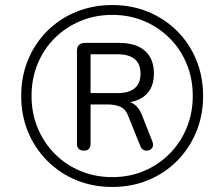

<svg xmlns="http://www.w3.org/2000/svg" viewBox="-20 -733 855 761"><path d="M425 8Q348 8 282.5 -19Q217 -46 167.5 -95.5Q118 -145 91 -210.5Q64 -276 64 -353Q64 -430 91 -495.5Q118 -561 167 -610Q216 -659 282 -686Q348 -713 425 -713Q502 -713 567.5 -686Q633 -659 682 -610Q731 -561 758 -495.5Q785 -430 785 -353Q785 -276 758 -210.5Q731 -145 682 -95.5Q633 -46 567.5 -19Q502 8 425 8ZM425 -31Q493 -31 551 -55.5Q609 -80 652.5 -124Q696 -168 720 -226.5Q744 -285 744 -353Q744 -421 720 -479.5Q696 -538 652.5 -581.5Q609 -625 551 -649.5Q493 -674 425 -674Q357 -674 298.5 -649.5Q240 -625 196.5 -581.5Q153 -538 129 -479.5Q105 -421 105 -353Q105 -285 129 -226.5Q153 -168 196.5 -124Q240 -80 298.5 -55.5Q357 -31 425 -31ZM313 -136Q285 -136 285 -164V-531Q285 -563 318 -563H452Q519 -563 554.5 -531.5Q590 -500 590 -442Q590 -347 496 -328Q527 -317 543 -276L584 -172Q590 -156 582.5 -146Q575 -136 561 -136Q542 -136 535 -157L488 -274Q478 -300 457.5 -309.5Q437 -319 408 -319H339V-164Q339 -136 313 -136ZM339 -364H445Q537 -364 537 -441Q537 -518 445 -518H339Z"/></svg>

Font: Nunito Light
Style: Italic
Weight: 300
Italic angle: -9°
Designer: Vernon Adams
Foundry: Vernon Adams
Version: Version 3.601; ttfautohint (v1.8.2.53-6de2)